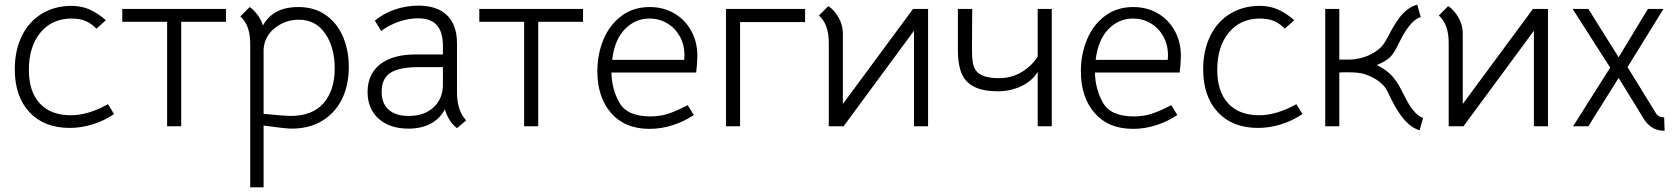

<svg xmlns="http://www.w3.org/2000/svg" viewBox="-20 -538 7138 818"><path d="M43 -243Q43 -323 73 -384.5Q103 -446 158 -479.5Q213 -513 285 -513Q325 -513 359.5 -498.5Q394 -484 431 -452L391 -416Q368 -439 343.5 -449Q319 -459 285 -459Q202 -459 152.5 -399.5Q103 -340 103 -240Q103 -148 149.5 -97.5Q196 -47 282 -47Q355 -47 440 -94L466 -52Q425 -24 375.5 -8.5Q326 7 277 7Q168 7 105.5 -60Q43 -127 43 -243Z M692 -445H501V-500H943V-445H752V0H692Z M1466 -252Q1466 -175 1437 -116Q1408 -57 1353 -23.5Q1298 10 1222 10Q1197 10 1103 -3V260H1046V-352Q1046 -431 1004 -468L1044 -508Q1061 -496 1077 -475Q1093 -454 1100 -429Q1143 -508 1251 -508Q1320 -508 1368.5 -473.5Q1417 -439 1441.5 -381Q1466 -323 1466 -252ZM1406 -247Q1406 -336 1365.5 -395Q1325 -454 1253 -454Q1196 -454 1151.5 -419Q1107 -384 1103 -328V-53Q1195 -44 1217 -44Q1311 -44 1358.5 -98.5Q1406 -153 1406 -247Z M1875 -72Q1855 -33 1815.5 -11.5Q1776 10 1720 10Q1641 10 1593.5 -32Q1546 -74 1546 -146Q1546 -222 1599.5 -264Q1653 -306 1751 -306H1867V-342Q1867 -402 1841 -431Q1815 -460 1761 -460Q1721 -460 1679 -445.5Q1637 -431 1604 -406L1577 -450Q1614 -481 1662.5 -497.5Q1711 -514 1762 -514Q1843 -514 1885 -472.5Q1927 -431 1927 -353V-144Q1927 -67 1966 -25L1927 8Q1908 -7 1896.5 -25Q1885 -43 1875 -72ZM1867 -177V-252H1765Q1680 -252 1643 -227.5Q1606 -203 1606 -147Q1606 -97 1636 -70.5Q1666 -44 1721 -44Q1788 -44 1827.5 -81Q1867 -118 1867 -177Z M2213 -445H2022V-500H2464V-445H2273V0H2213Z M2751 -42Q2792 -42 2827 -53.5Q2862 -65 2910 -90L2936 -48Q2896 -21 2847 -5Q2798 11 2747 11Q2642 11 2583.5 -56.5Q2525 -124 2525 -234Q2525 -307 2551 -369.5Q2577 -432 2627.5 -470Q2678 -508 2748 -508Q2806 -508 2852 -481.5Q2898 -455 2924.5 -407.5Q2951 -360 2951 -300Q2951 -284 2950 -271.5Q2949 -259 2948 -250L2946 -229H2585Q2586 -159 2619 -100.5Q2652 -42 2751 -42ZM2895 -283Q2896 -290 2896 -303Q2896 -348 2876 -383.5Q2856 -419 2822 -439Q2788 -459 2747 -459Q2686 -459 2642 -413.5Q2598 -368 2588 -283Z M3410 -500V-444H3133V0H3073V-500Z M3870 -500H3934V0H3874V-407L3574 0H3511V-356Q3511 -435 3469 -472L3509 -512Q3533 -497 3552 -464.5Q3571 -432 3571 -395V-95Z M4232 -149Q4174 -149 4138.5 -164.5Q4103 -180 4085 -209Q4061 -248 4061 -327V-500H4122L4121 -328Q4121 -295 4124 -274.5Q4127 -254 4137 -239Q4159 -205 4236 -205Q4289 -205 4332 -230.5Q4375 -256 4401 -297V-500H4461V0H4401V-232Q4377 -192 4330.5 -170.5Q4284 -149 4232 -149Z M4811 -42Q4852 -42 4887 -53.5Q4922 -65 4970 -90L4996 -48Q4956 -21 4907 -5Q4858 11 4807 11Q4702 11 4643.5 -56.5Q4585 -124 4585 -234Q4585 -307 4611 -369.5Q4637 -432 4687.5 -470Q4738 -508 4808 -508Q4866 -508 4912 -481.5Q4958 -455 4984.5 -407.5Q5011 -360 5011 -300Q5011 -284 5010 -271.5Q5009 -259 5008 -250L5006 -229H4645Q4646 -159 4679 -100.5Q4712 -42 4811 -42ZM4955 -283Q4956 -290 4956 -303Q4956 -348 4936 -383.5Q4916 -419 4882 -439Q4848 -459 4807 -459Q4746 -459 4702 -413.5Q4658 -368 4648 -283Z M5106 -243Q5106 -323 5136 -384.5Q5166 -446 5221 -479.5Q5276 -513 5348 -513Q5388 -513 5422.5 -498.5Q5457 -484 5494 -452L5454 -416Q5431 -439 5406.5 -449Q5382 -459 5348 -459Q5265 -459 5215.5 -399.5Q5166 -340 5166 -240Q5166 -148 5212.5 -97.5Q5259 -47 5345 -47Q5418 -47 5503 -94L5529 -52Q5488 -24 5438.5 -8.5Q5389 7 5340 7Q5231 7 5168.5 -60Q5106 -127 5106 -243Z M5686 -500V-284Q5695 -284 5717 -284Q5739 -284 5750.5 -285.5Q5762 -287 5775 -290Q5806 -297 5835.5 -315Q5865 -333 5880 -358L5894 -383Q5919 -432 5943 -464Q5978 -508 6018 -518L6033 -465Q6007 -458 5982 -425Q5963 -400 5947.5 -369Q5932 -338 5928 -331Q5913 -302 5895 -288Q5877 -274 5846 -261Q5889 -239 5911 -214Q5933 -189 5947 -161Q5975 -105 5991 -81Q6019 -42 6043 -36L6028 17Q5979 3 5937 -63Q5925 -81 5914.5 -101.5Q5904 -122 5901 -128Q5889 -155 5880 -167Q5861 -191 5828 -208Q5795 -225 5765 -228Q5749 -230 5719 -230Q5696 -230 5686 -229V0H5626V-500Z M6511 -500H6575V0H6515V-407L6215 0H6152V-356Q6152 -435 6110 -472L6150 -512Q6174 -497 6193 -464.5Q6212 -432 6212 -395V-95Z M6988 -24 6876 -206 6747 0H6682L6840 -250L6680 -500H6747L6876 -294L7001 -500H7067L6914 -252L7036 -54Q7046 -38 7070 -38L7072 19Q7044 19 7024.5 8.5Q7005 -2 6988 -24Z"/></svg>

Font: Bellota Text
Style: Regular
Weight: 400
Designer: Kemie Guaida
Foundry: Kemie Guaida
Version: Version 4.001